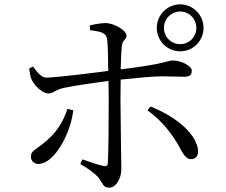

<svg xmlns="http://www.w3.org/2000/svg" viewBox="-20 -832 1040 883"><path d="M701 -704C701 -644 749 -596 809 -596C868 -596 916 -644 916 -704C916 -763 868 -812 809 -812C749 -812 701 -763 701 -704ZM734 -704C734 -745 767 -779 809 -779C850 -779 883 -745 883 -704C883 -662 850 -629 809 -629C767 -629 734 -662 734 -704ZM800 -165C818 -133 831 -100 859 -100C883 -100 895 -120 890 -149C874 -230 774 -302 672 -342L658 -325C729 -274 773 -211 800 -165ZM290 -331C271 -275 245 -223 174 -168C142 -143 122 -137 122 -112C122 -94 135 -78 157 -78C228 -78 305 -215 317 -325ZM114 -517C117 -498 120 -475 127 -463C143 -431 180 -402 202 -402C225 -402 234 -419 274 -428C326 -439 414 -451 479 -460L480 -376C480 -291 479 -128 476 -82C475 -68 467 -66 455 -69C430 -74 391 -88 359 -99L349 -78C381 -60 415 -36 433 -15C454 11 453 31 481 31C515 31 538 -12 538 -55C538 -82 534 -300 534 -374L535 -466C602 -473 684 -481 725 -481C768 -481 797 -479 826 -479C852 -479 862 -486 862 -507C862 -530 811 -554 774 -554C752 -554 743 -538 535 -513C536 -556 538 -596 540 -619C542 -648 562 -650 562 -668C562 -691 510 -723 469 -726C447 -726 416 -721 393 -715L394 -693C447 -687 469 -680 473 -650C476 -627 477 -566 478 -506C405 -496 241 -476 194 -475C172 -474 151 -499 132 -526Z"/></svg>

Font: Harano Aji Mincho K1
Style: Regular
Weight: 400
Foundry: Masamichi Hosoda
Version: HaranoAjiMinchoK1-Regular version 20230610;ttx 4.39.4